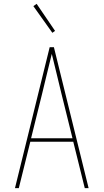

<svg xmlns="http://www.w3.org/2000/svg" viewBox="-20 -981 540 1001"><path d="M58 0 239 -735H261L442 0H422L362 -242H138L78 0ZM358 -260 301 -490Q288 -543 275.5 -595.5Q263 -648 250 -700Q237 -648 224.5 -595.5Q212 -543 199 -490L142 -260ZM253 -810 154 -949 171 -961 267 -820Z"/></svg>

Font: Iosevka Thin
Style: Regular
Weight: 100
Monospace: yes
Designer: Belleve Invis
Foundry: Belleve Invis
Version: Version 32.5.0; ttfautohint (v1.8.4)